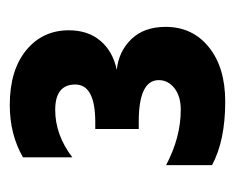

<svg xmlns="http://www.w3.org/2000/svg" viewBox="-64 -805 481 393"><g transform="rotate(-90 176.5 -608.5)"><path d="M318 -510Q318 -455 276.5 -421.5Q235 -388 165 -388Q85 -388 35 -415V-509Q92 -479 148 -479Q176 -479 192.5 -492Q209 -505 209 -524Q209 -565 124 -565H109V-654H123Q200 -654 200 -695Q200 -736 148 -736Q97 -736 51 -701V-802Q98 -829 158 -829Q229 -829 270 -795.5Q311 -762 311 -708Q311 -669 289.5 -643.5Q268 -618 230 -610Q268 -606 293 -580Q318 -554 318 -510Z"/></g></svg>

Font: Hind Guntur
Style: Bold
Weight: 700
Designer: Manushi Parikh, Hitesh Malaviya
Foundry: Indian Type Foundry
Version: Version 1.002;PS 1.0;hotconv 1.0.86;makeotf.lib2.5.63406; tt